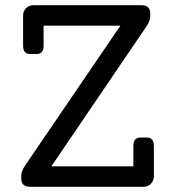

<svg xmlns="http://www.w3.org/2000/svg" viewBox="-20 -720 674 740"><path d="M546 -190Q573 -190 573 -157V-40Q573 -23 561.5 -11.5Q550 0 533 0H97Q62 0 62 -32V-42Q62 -60 76 -81L444 -621H148V-544Q148 -512 121 -512H96Q69 -512 69 -544V-660Q69 -677 80.5 -688.5Q92 -700 109 -700H525Q559 -700 559 -668V-658Q559 -640 545 -619L178 -79H494V-157Q494 -190 521 -190Z"/></svg>

Font: Solway
Style: Regular
Weight: 400
Designer: Mariya V. Pigoulevskaya
Foundry: The Northern Block Ltd.
Version: Version 1.000;hotconv 1.0.109;makeotfexe 2.5.65596